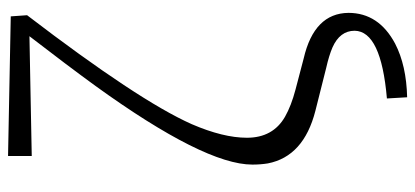

<svg xmlns="http://www.w3.org/2000/svg" viewBox="-300 -539 1042 482"><g transform="rotate(-90 221.0 -298.0)"><path d="M237.3 -77.1 315.4 -56.6Q428.7 -30.3 429.7 55.7Q429.7 131.8 352.5 172.9Q297.9 201.2 217.8 203.1L214.8 152.3Q383.8 137.7 384.8 71.3Q384.8 34.2 342.8 15.6Q322.3 6.8 292 0L183.6 -27.3Q69.3 -56.6 51.8 -146.5Q48.8 -165 48.8 -185.5Q48.8 -305.7 246.1 -579.1Q298.8 -651.4 371.1 -745.1L70.3 -739.3V-798.8L420.9 -792L423.8 -751Q210 -471.7 150.4 -337.9Q116.2 -258.8 116.2 -199.2Q116.2 -133.8 168.9 -103.5Q196.3 -87.9 237.3 -77.1Z"/></g></svg>

Font: GenYoMin JP Light
Style: Regular
Weight: 300
Version: Version 1.001;PS 1;hotconv 16.6.51;makeotf.lib2.5.65220 DEVE